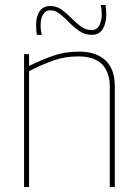

<svg xmlns="http://www.w3.org/2000/svg" viewBox="-20 -746 554 766"><path d="M76 0V-530H96V-483Q145 -507 192 -523.5Q239 -540 296 -540Q363 -540 400.5 -505.5Q438 -471 438 -401V0H418V-401Q418 -457 387.5 -489Q357 -521 292 -521Q239 -521 192.5 -504.5Q146 -488 96 -462V0ZM127 -607Q124 -626 124 -645Q124 -681 138.5 -701.5Q153 -722 180 -722Q206 -722 226 -707.5Q246 -693 264.5 -674Q283 -655 302.5 -640.5Q322 -626 346 -626Q367 -626 376.5 -645.5Q386 -665 386 -689Q386 -708 382 -726H401Q404 -706 404 -688Q404 -654 390 -630.5Q376 -607 346 -607Q319 -607 297 -622Q275 -637 256.5 -656Q238 -675 219.5 -690Q201 -705 180 -705Q162 -705 152 -688.5Q142 -672 142 -645Q142 -624 147 -607Z"/></svg>

Font: Georama Thin
Style: Regular
Weight: 100
Designer: Jean-Baptiste Levee
Foundry: Production Type
Version: Version 1.000